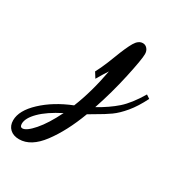

<svg xmlns="http://www.w3.org/2000/svg" viewBox="-351 -451 772 833"><g transform="rotate(30 35.5 -35.0)"><path d="M-197 221Q-197 172 -141 119.5Q-85 67 0 33Q36 -56 57 -170Q43 -148 41 -145L22 -113L5 -140Q19 -166 32 -197.5Q45 -229 48 -238Q70 -296 86 -323Q102 -350 124 -350Q137 -350 146 -339.5Q155 -329 155 -313Q155 -286 134.5 -192Q114 -98 83 -6Q137 -36 174.5 -69Q212 -102 250 -166L268 -154Q243 -104 215.5 -71Q188 -38 162 -19.5Q136 -1 99 20L67 39Q28 143 -23.5 211.5Q-75 280 -134 280Q-163 280 -180 264Q-197 248 -197 221ZM-23 85Q-88 118 -122.5 152.5Q-157 187 -157 215Q-157 232 -145 232Q-125 232 -91 193Q-57 154 -23 85Z"/></g></svg>

Font: Dancing Script
Style: Bold
Weight: 700
Designer: Pablo Impallari
Foundry: Pablo Impallari
Version: Version 2.000